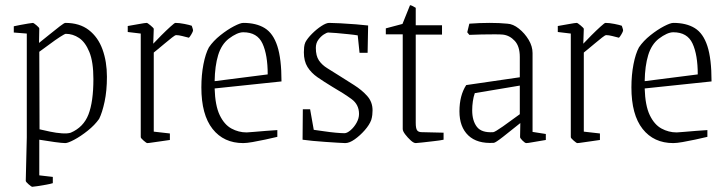

<svg xmlns="http://www.w3.org/2000/svg" viewBox="-20 -540 2789 738"><path d="M231 -452Q286 -452 321.5 -424.5Q357 -397 374 -350Q391 -303 391 -245Q391 -191 382 -149Q373 -107 361 -83Q344 -59 317 -37.5Q290 -16 265.5 -3Q241 10 231 10Q219 10 190 6Q161 2 131 -3V134L183 140V164Q174 167 157 170Q140 173 124 175.5Q108 178 104 178Q101 178 90 168.5Q79 159 79 155L83 -12V-411L33 -415V-439Q41 -441 57.5 -444Q74 -447 88.5 -449.5Q103 -452 107 -452Q109 -452 120 -443Q131 -434 131 -430L130 -375Q149 -390 171 -408Q193 -426 210 -439Q227 -452 231 -452ZM233 -410Q229 -410 210.5 -398Q192 -386 170 -369.5Q148 -353 131 -341L132 -43Q149 -39 172.5 -34Q196 -29 218 -27.5Q240 -26 252 -30Q301 -51 320 -100Q339 -149 339 -236Q339 -302 323.5 -340Q308 -378 284 -394Q260 -410 233 -410Z M546 10Q543 10 532 0.5Q521 -9 521 -13V-411L471 -417V-440Q489 -443 513.5 -447.5Q538 -452 544 -452Q547 -452 559 -442Q571 -432 571 -429L569 -372Q581 -385 600 -404Q619 -423 635 -437.5Q651 -452 654 -452Q669 -452 689 -448Q709 -444 717 -441Q718 -438 720 -432Q722 -426 722 -423Q722 -419 715.5 -408Q709 -397 706 -395Q694 -398 680.5 -401.5Q667 -405 657 -405Q653 -405 641 -395.5Q629 -386 614 -373.5Q599 -361 587 -351Q575 -341 571 -338V-34L633 -27V-2Q621 0 602 2.5Q583 5 567 7.5Q551 10 546 10Z M1046 -14Q1025 -9 999.5 -3.5Q974 2 951 6Q928 10 915 10Q840 10 797 -44.5Q754 -99 754 -204Q754 -252 762 -293Q770 -334 783 -358Q800 -383 827 -404.5Q854 -426 879 -439Q904 -452 915 -452Q965 -452 997.5 -432Q1030 -412 1046 -363Q1062 -314 1062 -227L805 -200Q807 -134 824.5 -97.5Q842 -61 869.5 -46Q897 -31 928 -31Q933 -31 955 -33Q977 -35 1003 -37Q1029 -39 1046 -40ZM859 -391Q831 -369 818.5 -328Q806 -287 805 -228L1009 -254Q1009 -329 989 -372.5Q969 -416 915 -416Q892 -416 859 -391Z M1307 10Q1298 10 1277.5 8.5Q1257 7 1231.5 5.5Q1206 4 1182 1.5Q1158 -1 1143 -3L1144 -120H1172L1186 -41Q1202 -39 1225 -35.5Q1248 -32 1270 -30Q1292 -28 1304 -28Q1314 -28 1327.5 -39.5Q1341 -51 1350.5 -68Q1360 -85 1360 -102Q1360 -138 1331.5 -159Q1303 -180 1258 -206Q1225 -226 1200.5 -243Q1176 -260 1162 -282.5Q1148 -305 1148 -339Q1148 -349 1149 -359Q1150 -369 1154 -378Q1162 -393 1179.5 -410.5Q1197 -428 1215.5 -440Q1234 -452 1245 -452Q1258 -452 1288 -450.5Q1318 -449 1348.5 -446.5Q1379 -444 1395 -442L1393 -337H1362L1355 -404Q1344 -406 1320 -408.5Q1296 -411 1273 -413Q1250 -415 1242 -415Q1236 -415 1224.5 -407.5Q1213 -400 1203.5 -387Q1194 -374 1194 -356Q1194 -325 1206 -307.5Q1218 -290 1238.5 -277.5Q1259 -265 1284 -249Q1311 -232 1341 -213Q1371 -194 1391.5 -171Q1412 -148 1412 -116Q1412 -108 1411 -98.5Q1410 -89 1407 -79Q1400 -60 1382 -39.5Q1364 -19 1343.5 -4.5Q1323 10 1307 10Z M1578 10Q1570 10 1558.5 -0.5Q1547 -11 1537.5 -23.5Q1528 -36 1528 -44V-408H1463V-431L1527 -448L1556 -520Q1562 -520 1578 -510V-443H1679V-407H1578V-68Q1578 -47 1583 -39.5Q1588 -32 1601 -32L1685 -30V-3Q1671 0 1648 2.5Q1625 5 1604.5 7.5Q1584 10 1578 10Z M1878 9Q1814 13 1780 -19.5Q1746 -52 1746 -112Q1746 -173 1772 -213L1978 -243V-321Q1978 -362 1958.5 -383Q1939 -404 1913 -407Q1904 -408 1881 -408Q1858 -408 1831 -407.5Q1804 -407 1784 -406L1776 -416L1784 -449Q1824 -452 1862 -452Q1900 -452 1930 -449Q1952 -448 1974.5 -430Q1997 -412 2012 -387Q2027 -362 2027 -336V-33L2078 -25V-2Q2047 3 2028 6.5Q2009 10 2003 10Q1998 10 1988.5 0.5Q1979 -9 1979 -13L1980 -67Q1944 -38 1914 -14.5Q1884 9 1878 9ZM1795 -116Q1795 -76 1813 -52.5Q1831 -29 1876 -32Q1883 -33 1913 -54Q1943 -75 1978 -101V-211L1805 -182Q1800 -168 1797.5 -150.5Q1795 -133 1795 -116Z M2199 10Q2196 10 2185 0.5Q2174 -9 2174 -13V-411L2124 -417V-440Q2142 -443 2166.5 -447.5Q2191 -452 2197 -452Q2200 -452 2212 -442Q2224 -432 2224 -429L2222 -372Q2234 -385 2253 -404Q2272 -423 2288 -437.5Q2304 -452 2307 -452Q2322 -452 2342 -448Q2362 -444 2370 -441Q2371 -438 2373 -432Q2375 -426 2375 -423Q2375 -419 2368.5 -408Q2362 -397 2359 -395Q2347 -398 2333.5 -401.5Q2320 -405 2310 -405Q2306 -405 2294 -395.5Q2282 -386 2267 -373.5Q2252 -361 2240 -351Q2228 -341 2224 -338V-34L2286 -27V-2Q2274 0 2255 2.5Q2236 5 2220 7.5Q2204 10 2199 10Z M2699 -14Q2678 -9 2652.5 -3.5Q2627 2 2604 6Q2581 10 2568 10Q2493 10 2450 -44.5Q2407 -99 2407 -204Q2407 -252 2415 -293Q2423 -334 2436 -358Q2453 -383 2480 -404.5Q2507 -426 2532 -439Q2557 -452 2568 -452Q2618 -452 2650.5 -432Q2683 -412 2699 -363Q2715 -314 2715 -227L2458 -200Q2460 -134 2477.5 -97.5Q2495 -61 2522.5 -46Q2550 -31 2581 -31Q2586 -31 2608 -33Q2630 -35 2656 -37Q2682 -39 2699 -40ZM2512 -391Q2484 -369 2471.5 -328Q2459 -287 2458 -228L2662 -254Q2662 -329 2642 -372.5Q2622 -416 2568 -416Q2545 -416 2512 -391Z"/></svg>

Font: Grenze Gotisch ExtraLight
Style: Regular
Weight: 200
Designer: Renata Polastri
Foundry: Omnibus-Type
Version: Version 1.001